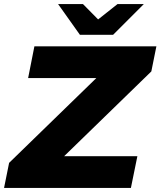

<svg xmlns="http://www.w3.org/2000/svg" viewBox="-40 -929 793 949"><path d="M-20 0 5 -124 436 -543H99L130 -700H733L708 -576L277 -157H639L607 0ZM355 -757 247 -909H370L445 -833L541 -909H671L519 -757Z"/></svg>

Font: Montserrat ExtraBold
Style: Italic
Weight: 800
Italic angle: -11.3°
Designer: Julieta Ulanovsky
Foundry: Julieta Ulanovsky
Version: Version 9.000; ttfautohint (v1.8.4.7-5d5b)